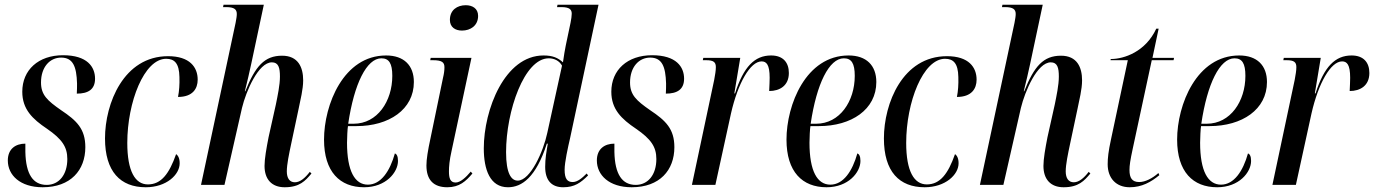

<svg xmlns="http://www.w3.org/2000/svg" viewBox="-20 -780 5797 810"><path d="M160 10C278 10 340 -62 340 -159C340 -236 304 -271 238 -315C179 -356 153 -380 153 -432C153 -497 190 -537 238 -537C288 -537 303 -499 305 -428C305 -415 305 -401 304 -385C351 -385 381 -402 381 -448C381 -498 348 -547 246 -547C142 -547 74 -485 74 -393C74 -319 117 -278 178 -237C242 -193 264 -160 264 -109C264 -43 229 0 177 0C120 0 89 -44 87 -139C87 -150 87 -162 87 -174C46 -174 13 -152 13 -103C13 -41 65 10 160 10Z M595 10C682 10 738 -43 738 -91C738 -113 731 -124 723 -130C694 -47 660 -2 604 -2C550 -2 517 -58 517 -177C517 -349 588 -532 681 -532C716 -532 736 -513 737 -455C738 -424 736 -396 731 -371C793 -371 814 -406 814 -444C814 -496 781 -543 689 -543C502 -543 423 -344 423 -196C423 -56 488 10 595 10Z M1181 10C1244 10 1268 -17 1294 -48L1287 -55C1267 -29 1246 -11 1224 -11C1202 -11 1190 -28 1190 -57C1190 -86 1199 -129 1209 -176L1240 -322C1247 -357 1259 -403 1259 -441C1259 -496 1238 -545 1170 -545C1096 -545 1057 -501 1015 -395H1013C1020 -421 1036 -492 1040 -511L1093 -760H923L921 -750H934C969 -750 979 -740 979 -721C979 -711 977 -701 974 -684L828 0H927L1001 -325C1018 -395 1070 -517 1127 -517C1155 -517 1161 -494 1161 -457C1161 -421 1151 -375 1144 -340L1113 -201C1104 -155 1096 -110 1096 -80C1096 -24 1126 10 1181 10Z M1516 10C1608 10 1659 -53 1659 -101C1659 -122 1653 -130 1646 -133C1625 -58 1587 -1 1532 -1C1477 -1 1444 -58 1444 -178C1444 -198 1446 -238 1448 -248H1484C1621 -248 1726 -318 1726 -434C1726 -504 1684 -546 1609 -546C1429 -546 1347 -338 1347 -191C1347 -55 1414 10 1516 10ZM1472 -258H1449C1474 -427 1527 -534 1589 -534C1621 -534 1635 -513 1635 -460C1635 -353 1572 -258 1472 -258Z M1929 -651C1965 -651 1997 -672 1997 -713C1997 -745 1972 -758 1945 -758C1909 -758 1878 -738 1878 -696C1878 -665 1901 -651 1929 -651ZM1867 10C1918 10 1945 -15 1973 -48L1966 -56C1945 -31 1922 -10 1902 -10C1879 -10 1874 -29 1874 -57C1874 -77 1876 -103 1885 -143L1969 -536H1797L1795 -526H1806C1845 -526 1855 -517 1855 -496C1855 -483 1853 -468 1849 -452L1796 -196C1785 -145 1779 -108 1779 -82C1779 -21 1809 10 1867 10Z M2123 10C2181 10 2241 -31 2287 -174H2291C2285 -138 2280 -112 2280 -76C2280 -19 2307 10 2356 10C2404 10 2430 -9 2461 -40L2455 -48C2437 -30 2417 -12 2396 -12C2373 -12 2362 -26 2362 -64C2362 -96 2376 -158 2385 -197L2505 -760H2332L2330 -750H2348C2384 -750 2392 -739 2392 -722C2392 -713 2390 -699 2387 -684L2367 -589C2364 -574 2358 -541 2355 -517C2334 -536 2312 -546 2273 -546C2109 -546 2021 -317 2021 -154C2021 -65 2047 10 2123 10ZM2164 -18C2137 -18 2115 -48 2115 -138C2115 -312 2192 -534 2295 -534C2319 -534 2340 -523 2351 -503L2289 -220C2273 -143 2218 -18 2164 -18Z M2645 10C2763 10 2825 -62 2825 -159C2825 -236 2789 -271 2723 -315C2664 -356 2638 -380 2638 -432C2638 -497 2675 -537 2723 -537C2773 -537 2788 -499 2790 -428C2790 -415 2790 -401 2789 -385C2836 -385 2866 -402 2866 -448C2866 -498 2833 -547 2731 -547C2627 -547 2559 -485 2559 -393C2559 -319 2602 -278 2663 -237C2727 -193 2749 -160 2749 -109C2749 -43 2714 0 2662 0C2605 0 2574 -44 2572 -139C2572 -150 2572 -162 2572 -174C2531 -174 2498 -152 2498 -103C2498 -41 2550 10 2645 10Z M2993 -443 2899 0H2998L3064 -302C3093 -429 3145 -521 3193 -521C3213 -521 3227 -508 3227 -452C3227 -437 3226 -420 3225 -396C3270 -396 3308 -419 3308 -472C3308 -516 3284 -546 3233 -546C3164 -546 3117 -499 3081 -386H3078L3103 -536H2947L2945 -526H2959C2990 -526 3000 -518 3000 -497C3000 -482 2997 -465 2993 -443Z M3467 10C3559 10 3610 -53 3610 -101C3610 -122 3604 -130 3597 -133C3576 -58 3538 -1 3483 -1C3428 -1 3395 -58 3395 -178C3395 -198 3397 -238 3399 -248H3435C3572 -248 3677 -318 3677 -434C3677 -504 3635 -546 3560 -546C3380 -546 3298 -338 3298 -191C3298 -55 3365 10 3467 10ZM3423 -258H3400C3425 -427 3478 -534 3540 -534C3572 -534 3586 -513 3586 -460C3586 -353 3523 -258 3423 -258Z M3881 10C3968 10 4024 -43 4024 -91C4024 -113 4017 -124 4009 -130C3980 -47 3946 -2 3890 -2C3836 -2 3803 -58 3803 -177C3803 -349 3874 -532 3967 -532C4002 -532 4022 -513 4023 -455C4024 -424 4022 -396 4017 -371C4079 -371 4100 -406 4100 -444C4100 -496 4067 -543 3975 -543C3788 -543 3709 -344 3709 -196C3709 -56 3774 10 3881 10Z M4467 10C4530 10 4554 -17 4580 -48L4573 -55C4553 -29 4532 -11 4510 -11C4488 -11 4476 -28 4476 -57C4476 -86 4485 -129 4495 -176L4526 -322C4533 -357 4545 -403 4545 -441C4545 -496 4524 -545 4456 -545C4382 -545 4343 -501 4301 -395H4299C4306 -421 4322 -492 4326 -511L4379 -760H4209L4207 -750H4220C4255 -750 4265 -740 4265 -721C4265 -711 4263 -701 4260 -684L4114 0H4213L4287 -325C4304 -395 4356 -517 4413 -517C4441 -517 4447 -494 4447 -457C4447 -421 4437 -375 4430 -340L4399 -201C4390 -155 4382 -110 4382 -80C4382 -24 4412 10 4467 10Z M4746 10C4797 10 4836 -12 4871 -41L4867 -50C4841 -27 4811 -12 4786 -12C4756 -12 4745 -29 4745 -63C4745 -82 4748 -103 4759 -154L4839 -526H4931L4933 -536H4842L4868 -659H4858C4813 -562 4723 -531 4666 -531L4665 -526H4738L4667 -192C4656 -141 4653 -114 4653 -87C4653 -28 4689 10 4746 10Z M5115 10C5207 10 5258 -53 5258 -101C5258 -122 5252 -130 5245 -133C5224 -58 5186 -1 5131 -1C5076 -1 5043 -58 5043 -178C5043 -198 5045 -238 5047 -248H5083C5220 -248 5325 -318 5325 -434C5325 -504 5283 -546 5208 -546C5028 -546 4946 -338 4946 -191C4946 -55 5013 10 5115 10ZM5071 -258H5048C5073 -427 5126 -534 5188 -534C5220 -534 5234 -513 5234 -460C5234 -353 5171 -258 5071 -258Z M5442 -443 5348 0H5447L5513 -302C5542 -429 5594 -521 5642 -521C5662 -521 5676 -508 5676 -452C5676 -437 5675 -420 5674 -396C5719 -396 5757 -419 5757 -472C5757 -516 5733 -546 5682 -546C5613 -546 5566 -499 5530 -386H5527L5552 -536H5396L5394 -526H5408C5439 -526 5449 -518 5449 -497C5449 -482 5446 -465 5442 -443Z"/></svg>

Font: Noto Serif Display ExtraCondensed Medium
Style: Italic
Weight: 500
Width: 2
Italic angle: -12°
Designer: Monotype Design Team
Foundry: Monotype Imaging Inc.
Version: Version 2.009